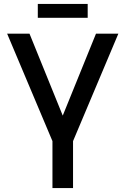

<svg xmlns="http://www.w3.org/2000/svg" viewBox="-20 -950 634 970"><path d="M171 -930H423V-860H171ZM349 0H245V-237L16 -780H129L297 -366L465 -780H578L349 -237Z"/></svg>

Font: Coupeur_Texte
Style: Regular
Weight: 400
Designer: Léa Rolland
Version: Version 1.000;PS 001.000;hotconv 1.0.88;makeotf.lib2.5.64775